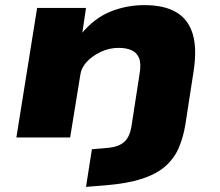

<svg xmlns="http://www.w3.org/2000/svg" viewBox="-20 -537 859 750"><path d="M316 193 339 46 407 40Q444 36 465 17.5Q486 -1 493 -40L525 -247Q532 -288 523.5 -309.5Q515 -331 494.5 -340.5Q474 -350 443 -350Q407 -350 374 -334.5Q341 -319 319.5 -296Q298 -273 294 -246L254 0H44L125 -506H316L301 -405L297 -404Q348 -466 411 -491.5Q474 -517 544 -517Q622 -517 669 -489Q716 -461 733 -403.5Q750 -346 736 -257L704 -50Q696 -1 678.5 40Q661 81 627 111.5Q593 142 535.5 161Q478 180 391 187Z"/></svg>

Font: Nunito Sans 7pt Expanded Black
Style: Italic
Weight: 900
Width: 7
Italic angle: -9°
Designer: Vernon Adams
Foundry: Vernon Adams
Version: Version 3.101;gftools[0.9.27]